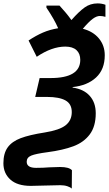

<svg xmlns="http://www.w3.org/2000/svg" viewBox="-57 -885 641 1129"><path d="M297 204Q271 204 209 206Q147 208 124 208Q45 208 4 171Q-37 134 -37 75Q-37 17 -12 -18Q13 -53 64.5 -72.5Q116 -92 206 -106Q293 -120 329 -148.5Q365 -177 365 -226Q365 -274 328 -294.5Q291 -315 220 -315H150L176 -426H240Q415 -426 415 -533Q415 -570 392.5 -590.5Q370 -611 327 -611Q248 -611 159 -551L111 -647Q155 -676 195.5 -693.5Q236 -711 285 -719Q262 -772 216 -840V-852H293Q333 -809 363 -767Q407 -817 440.5 -841Q474 -865 517 -865Q541 -865 563 -857V-786Q546 -791 530 -791Q511 -791 488.5 -774.5Q466 -758 430 -716Q491 -700 525 -658.5Q559 -617 559 -560Q559 -477 508 -429.5Q457 -382 370 -373V-370Q435 -361 470.5 -321.5Q506 -282 506 -219Q506 -142 471 -95Q436 -48 374.5 -25Q313 -2 222 10Q153 19 126.5 30Q100 41 100 66Q100 102 155 102Q199 102 232 99Q274 97 296 97Q349 97 366 116L365 224Q357 216 339 210Q321 204 297 204Z"/></svg>

Font: Noto Sans Display
Style: Bold Italic
Weight: 700
Italic angle: -12°
Designer: Monotype Design team
Foundry: Monotype Imaging Inc.
Version: Version 1.000